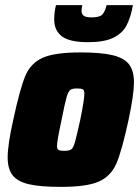

<svg xmlns="http://www.w3.org/2000/svg" viewBox="-20 -723 547 751"><path d="M10 -107Q10 -158 32 -255Q58 -376 79 -426Q100 -476 147 -497Q194 -518 295 -518Q376 -518 421 -507Q466 -496 485 -471Q504 -446 504 -401Q504 -354 483 -255Q457 -134 435.5 -84Q414 -34 367 -13Q320 8 218 8Q137 8 92.5 -2.5Q48 -13 29 -38Q10 -63 10 -107ZM294 -255Q310 -334 310 -356Q310 -370 304 -373.5Q298 -377 281 -377Q262 -377 254.5 -371Q247 -365 240.5 -343Q234 -321 221 -255Q203 -171 203 -153Q203 -140 209 -136.5Q215 -133 232 -133Q251 -133 259 -139Q267 -145 273.5 -168Q280 -191 294 -255ZM192 -647Q192 -675 199 -703H302Q299 -691 299 -680Q299 -668 307.5 -661.5Q316 -655 338 -655Q370 -655 380.5 -666.5Q391 -678 397 -703H500Q491 -654 475 -623.5Q459 -593 423.5 -575.5Q388 -558 325 -558Q252 -558 222 -581Q192 -604 192 -647Z"/></svg>

Font: Saira Semi Condensed Black
Style: Italic
Weight: 900
Width: 4
Italic angle: -12°
Designer: Hector Gatti with collaboration of the Omnibus-Type team
Foundry: Omnibus-Type
Version: Version 1.001; ttfautohint (v1.8)